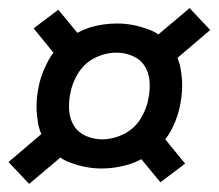

<svg xmlns="http://www.w3.org/2000/svg" viewBox="-20 -602 540 474"><path d="M52 -148 1 -202 82 -271Q75 -287 73 -305Q67 -342 74 -380Q79 -413 95 -444Q102 -459 112 -472L63 -532L124 -578L171 -521Q186 -529 201 -534Q234 -544 269 -544Q306 -544 342 -531Q358 -526 371 -517L448 -582L499 -528L418 -459Q425 -443 427 -425Q433 -388 426 -350Q421 -317 405 -285Q398 -271 388 -258L437 -198L376 -152L329 -209Q314 -201 298 -196Q264 -186 231 -186Q194 -186 158 -199Q142 -204 129 -213ZM232 -258Q259 -258 285.5 -271Q312 -284 327.5 -309.5Q343 -335 347 -362Q351 -383 349 -403.5Q347 -424 336.5 -440Q326 -456 307 -464Q288 -472 268 -472Q240 -472 214 -459Q188 -446 172.5 -420.5Q157 -395 153 -368Q149 -347 151 -326.5Q153 -306 163.5 -290Q174 -274 193 -266Q212 -258 232 -258Z"/></svg>

Font: Iosevka SS08
Style: Italic
Weight: 400
Italic angle: -10°
Monospace: yes
Designer: Belleve Invis
Foundry: Belleve Invis
Version: 2.1.0; ttfautohint (v1.8.2)